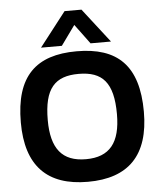

<svg xmlns="http://www.w3.org/2000/svg" viewBox="-58 -913 817 973"><g transform="rotate(-5 350.0 -426.0)"><path d="M172 -688H278L350 -788L424 -688H528L393 -862H307ZM350 10C557 10 663 -98 663 -319C663 -555 557 -654 350 -654C143 -654 37 -555 37 -319C37 -98 143 10 350 10ZM350 -105C229 -105 174 -174 174 -319C174 -480 229 -539 350 -539C471 -539 526 -480 526 -319C526 -174 471 -105 350 -105Z"/></g></svg>

Font: Kanit Medium
Style: Regular
Weight: 500
Designer: Katatrad Team
Foundry: CadsonDemak
Version: Version 1.000;PS 001.000;hotconv 1.0.88;makeotf.lib2.5.64775